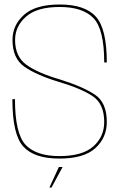

<svg xmlns="http://www.w3.org/2000/svg" viewBox="-20 -700 557 853"><path d="M199.5 133H209L258 42H241.5ZM244 4.5Q353 4.5 403.8 -42Q454.5 -88.5 454.5 -158Q454.5 -244 402 -279.2Q349.5 -314.5 246.5 -347Q149.5 -375 98.2 -411.5Q47 -448 47 -522.5Q47 -583.5 95.8 -626.2Q144.5 -669 245 -669Q347 -669 395 -619.8Q443 -570.5 443 -422.5H454.5Q454.5 -572 406 -626Q357.5 -680 245 -680Q138 -680 86.8 -634.2Q35.5 -588.5 35.5 -522.5Q35.5 -441.5 87.2 -404.5Q139 -367.5 240.5 -336.5Q339 -307.5 391 -273.2Q443 -239 443 -158Q443 -92.5 394.5 -49.5Q346 -6.5 244 -6.5Q141 -6.5 93.8 -56.5Q46.5 -106.5 46.5 -259.5H35Q35 -102.5 83.5 -49Q132 4.5 244 4.5Z"/></svg>

Font: Anybody UltraCondensed Thin Thin
Style: Regular
Weight: 250
Version: Version 1.111